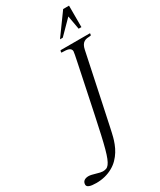

<svg xmlns="http://www.w3.org/2000/svg" viewBox="-514 -1045 1223 1468"><g transform="rotate(-30 97.5 -311.5)"><path d="M-207.5 296.9Q-207.5 263.2 -173.8 254.4Q-164.6 252 -153.1 252Q-141.6 252 -126.2 255.6Q-110.8 259.3 -95.7 263.7Q-55.7 275.9 -38.8 275.9Q-22 275.9 -8.8 271.2Q4.4 266.6 15.9 251.7Q27.3 236.8 38.3 209.7Q49.3 182.6 61.5 137.7Q73.7 92.8 88.4 27.3Q103 -38.1 122.3 -128.9Q141.6 -219.7 166.3 -338.9Q190.9 -458 208.3 -540.3Q225.6 -622.6 225.6 -632.6Q225.6 -642.6 219.7 -650.4Q213.9 -658.2 203.1 -662.1Q186 -668.9 142.1 -668.9Q139.2 -668.9 139.2 -672.9L141.6 -684.6Q142.6 -688.5 146.5 -688.5H400.9Q403.8 -688.5 403.8 -684.6L401.4 -672.9Q400.4 -668.9 389.9 -668.9Q379.4 -668.9 365 -666.7Q350.6 -664.6 338.9 -657.2Q314.9 -642.1 306.2 -599.1Q275.9 -456.1 254.4 -353.5Q232.9 -251 217.8 -179.9Q202.6 -108.9 193.1 -64Q183.6 -19 177.7 8.5Q171.9 36.1 168.2 51.8Q164.6 67.4 159.2 89.1Q153.8 110.8 142.3 141.1Q130.9 171.4 113.8 199Q96.7 226.6 73.7 250.2Q50.8 273.9 20.5 291Q-44.4 328.1 -126 328.1Q-207.5 328.1 -207.5 296.9ZM206.1 -762.7H181.6L318.4 -951.2H370.1V-761.7H345.7L324.2 -882.3Z"/></g></svg>

Font: Cardo-Italic
Style: Italic
Weight: 400
Italic angle: -12°
Designer: David J. Perry
Foundry: David J. Perry
Version: Version 0.991